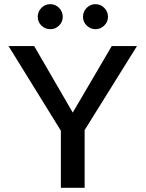

<svg xmlns="http://www.w3.org/2000/svg" viewBox="-20 -901 698 921"><path d="M161 -820Q161 -845 178.5 -863Q196 -881 221 -881Q246 -881 263.5 -863Q281 -845 281 -820Q281 -796 263.5 -778.5Q246 -761 221 -761Q196 -761 178.5 -778.5Q161 -796 161 -820ZM378 -820Q378 -845 395.5 -863Q413 -881 438 -881Q463 -881 480.5 -863Q498 -845 498 -820Q498 -796 480 -778.5Q462 -761 438 -761Q414 -761 396 -778.5Q378 -796 378 -820ZM637 -680 386 -277V0H272V-274L21 -680H144L329 -361L516 -680Z"/></svg>

Font: Martel Sans DemiBold
Style: Regular
Weight: 600
Designer: Dan Reynolds and Mathieu Réguer
Foundry: Dan Reynolds and Mathieu Réguer
Version: Version 1.001;PS 001.001;hotconv 1.0.70;makeotf.lib2.5.58329